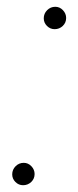

<svg xmlns="http://www.w3.org/2000/svg" viewBox="-20 -543 230 566"><path d="M109 -489Q109 -503 119 -513Q129 -523 143 -523Q156 -523 165.5 -513Q175 -503 175 -490Q175 -476 165 -466.5Q155 -457 141 -457Q128 -457 118.5 -466.5Q109 -476 109 -489ZM16 -29Q16 -43 26 -53Q36 -63 50 -63Q63 -63 72.5 -53Q82 -43 82 -30Q82 -16 72 -6.5Q62 3 48 3Q35 3 25.5 -6.5Q16 -16 16 -29Z"/></svg>

Font: Montserrat Alternates ExLight
Style: Italic
Weight: 275
Italic angle: -11.3°
Designer: Julieta Ulanovsky
Foundry: Julieta Ulanovsky
Version: Version 7.200